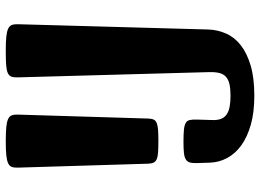

<svg xmlns="http://www.w3.org/2000/svg" viewBox="-134 -730 871 642"><g transform="rotate(-90 301.0 -409.5)"><path d="M76.2 -186Q75.7 -200.7 78.1 -209.5Q80.6 -218.3 88.4 -223.1Q96.2 -228 110.1 -229.5Q124 -231 147 -231Q172.4 -231 187.5 -229.5Q202.6 -228 210.4 -223.4Q218.3 -218.8 220.2 -209.7Q222.2 -200.7 221.7 -186L220.2 -136.7Q219.2 -118.2 223.9 -106Q228.5 -93.8 238.8 -86.7Q249 -79.6 264.6 -76.7Q280.3 -73.7 301.3 -73.7Q324.2 -73.7 339.6 -77.1Q355 -80.6 364.3 -88.6Q373.5 -96.7 377.2 -110.4Q380.9 -124 380.4 -144.5L362.8 -784.7Q362.3 -798.3 365.2 -806.4Q368.2 -814.5 377.7 -818.6Q387.2 -822.8 404.8 -824Q422.4 -825.2 451.7 -825.2Q480.5 -825.2 498 -823.5Q515.6 -821.8 525.1 -817.4Q534.7 -813 537.8 -805.2Q541 -797.4 540.5 -784.7L522.9 -148.9Q522 -117.2 509.5 -88.9Q497.1 -60.5 470.5 -39.6Q443.8 -18.6 402.1 -6.3Q360.4 5.9 301.3 5.9Q245.6 5.9 204.3 -5.9Q163.1 -17.6 135.3 -37.8Q107.4 -58.1 93 -85.2Q78.6 -112.3 77.6 -142.6ZM149.9 -314.9Q127.4 -314.9 112.8 -315.9Q98.1 -316.9 89.8 -320.3Q81.5 -323.7 78.1 -330.3Q74.7 -336.9 74.2 -348.1L61 -784.7Q60.5 -797.4 63.5 -805.2Q66.4 -813 75.9 -817.4Q85.4 -821.8 103 -823.5Q120.6 -825.2 149.9 -825.2Q178.7 -825.2 196.3 -823.5Q213.9 -821.8 223.4 -817.4Q232.9 -813 235.8 -805.2Q238.8 -797.4 238.3 -784.7L225.1 -348.1Q224.6 -336.9 221.4 -330.3Q218.3 -323.7 209.7 -320.3Q201.2 -316.9 186.8 -315.9Q172.4 -314.9 149.9 -314.9Z"/></g></svg>

Font: Denk One
Style: Regular
Weight: 400
Designer: Irina Smirnova
Foundry: Irina Smirnova
Version: Version 1.002